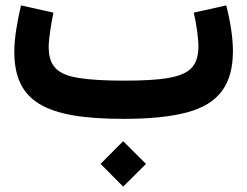

<svg xmlns="http://www.w3.org/2000/svg" viewBox="-20 -442 918 714"><path d="M438 252 522.9 167.5 438 83 354 167.5ZM700.7 -395C710.4 -351.6 717.8 -301.8 717.8 -269C717.8 -234.4 709.5 -207.5 692.4 -189.5C658.2 -152.8 580.1 -142.1 439.5 -142.1C369.6 -142.1 314.5 -145.5 273.9 -151.9C192.4 -164.6 161.1 -197.3 161.1 -267.1C161.1 -282.7 163.1 -302.2 166.5 -326.2C169.9 -350.1 174.3 -373 178.7 -395L58.1 -421.9C43.9 -361.8 33.2 -298.8 33.2 -250.5C33.2 -63.5 147.9 0 439.5 0C536.6 0 614.7 -7.8 674.8 -23.9C793.9 -55.7 846.2 -127.4 846.2 -252.9C846.2 -301.8 836.4 -363.8 821.3 -421.9Z"/></svg>

Font: Estedad Bold
Style: Regular
Weight: 700
Designer: Amin Abedi
Version: Version 7.3